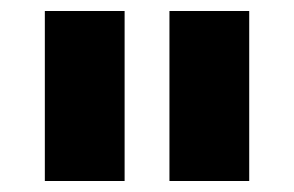

<svg xmlns="http://www.w3.org/2000/svg" viewBox="-20 -750 534 349"><path d="M61.5 -421V-730H206.5V-421ZM288 -421V-730H433V-421Z"/></svg>

Font: SVN-Sora Variable
Style: Regular
Weight: 400
Designer: Jonathan Barnbrook, Julián Moncada
Foundry: Barnbrook Fonts
Version: Version 2.000 - Viet hoa boi STYLEno.1 Fonts